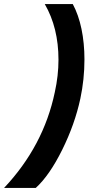

<svg xmlns="http://www.w3.org/2000/svg" viewBox="-98 -755 443 939"><path d="M-78 164Q115 -41 170 -304Q188 -385 188 -463Q188 -619 121 -735H258Q286 -683 300.5 -613.5Q315 -544 315 -464Q315 -367 295 -273Q268 -147 206 -22Q144 103 77 164Z"/></svg>

Font: Decalotype Black Italic
Style: Regular
Weight: 900
Italic angle: -12°
Designer: Alfredo Marco Pradil
Foundry: Alfredo Marco Pradil
Version: Version 1.0